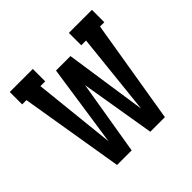

<svg xmlns="http://www.w3.org/2000/svg" viewBox="-178 -921 1107 1107"><g transform="rotate(-45 375.0 -367.5)"><path d="M180 0 75 -634H40V-735H228V-634H189L242 -132L316 -634H434L508 -132L561 -634H522V-735H710V-634H675L570 0H451L375 -456L299 0Z"/></g></svg>

Font: Iosevka Etoile
Style: Bold
Weight: 700
Designer: Belleve Invis
Foundry: Belleve Invis
Version: Version 28.1.0; ttfautohint (v1.8.4)